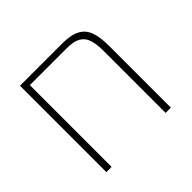

<svg xmlns="http://www.w3.org/2000/svg" viewBox="-138 -720 880 880"><g transform="rotate(-45 302.5 -280.0)"><path d="M507 -400V0H473V-398Q473 -446 464 -474Q455 -502 431 -516Q407 -530 363 -530H123V0H89V-560H363Q420 -560 451 -543Q482 -526 494.5 -492Q507 -458 507 -400Z"/></g></svg>

Font: FiraGO UltraLight
Style: Regular
Weight: 200
Designer: bBox Type
Foundry: bBox Type GmbH
Version: Version 1.001